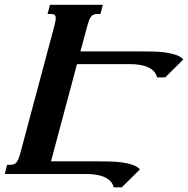

<svg xmlns="http://www.w3.org/2000/svg" viewBox="-36 -736 795 812"><path d="M-15.6 0 -5.9 -39.1H8.8Q17.6 -39.1 23.7 -41.7Q29.8 -44.4 34.4 -50.5Q39.1 -56.6 43 -66.7Q46.9 -76.7 50.8 -91.3L193.4 -624.5Q196.3 -635.7 198 -644.3Q199.7 -652.8 199.7 -659.2Q199.7 -668.9 195.1 -672.9Q190.4 -676.8 179.7 -676.8H165L175.3 -715.8H398.9L388.7 -676.8H374Q365.2 -676.8 359.1 -673.8Q353 -670.9 348.4 -664.8Q343.8 -658.7 340.1 -648.7Q336.4 -638.7 332.5 -624L304.2 -518.6H551.3Q579.1 -518.6 607.9 -518.1Q636.7 -517.6 662.1 -514.2Q687.5 -510.7 707.8 -503.9Q728 -497.1 739.3 -484.4L662.6 -408.7H628.4Q624.5 -424.3 614 -435.1Q603.5 -445.8 588.4 -452.4Q573.2 -459 554.2 -461.9Q535.2 -464.8 514.6 -464.8H289.6L179.7 -53.7H367.7Q395.5 -53.7 424.3 -53.2Q453.1 -52.7 478.5 -49.3Q503.9 -45.9 524.2 -39.1Q544.4 -32.2 555.7 -19.5L479 56.2H444.8Q440.9 40.5 430.4 29.8Q419.9 19 404.8 12.5Q389.6 5.9 370.6 2.9Q351.6 0 331.1 0Z"/></svg>

Font: Arian AMU Serif
Style: Bold Italic
Weight: 700
Italic angle: -15°
Designer: Ruben Hakobyan (Tarumian)
Foundry: Ruben Hakobyan (Tarumian)
Version: Version 1.002